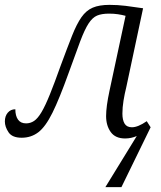

<svg xmlns="http://www.w3.org/2000/svg" viewBox="-20 -559 660 789"><path d="M542 0Q519 10 494 10Q454 10 435 -16.5Q416 -43 416 -82Q416 -121 430 -186L496 -494Q481 -498 464.5 -500.5Q448 -503 428 -503Q398 -503 379 -495Q360 -487 344 -462.5Q328 -438 309.5 -389Q291 -340 262 -259Q224 -153 195.5 -95.5Q167 -38 137.5 -15.5Q108 7 69 7Q30 7 15 -15.5Q0 -38 0 -60Q0 -82 12 -96Q24 -110 43 -110Q43 -83 54 -67.5Q65 -52 87 -52Q105 -52 120 -62Q135 -72 150.5 -98Q166 -124 185 -171Q204 -218 230 -291Q257 -364 276 -412Q295 -460 314.5 -488Q334 -516 361 -527.5Q388 -539 430 -539Q463 -539 496 -535Q529 -531 568 -525L499 -201Q492 -173 487.5 -145Q483 -117 483 -92Q483 -66 492 -51Q501 -36 522 -36Q547 -36 583 -61L599 -36L479 210H413Z"/></svg>

Font: Noto Serif Light
Style: Italic
Weight: 300
Italic angle: -12°
Designer: Monotype Design Team
Foundry: Monotype Imaging Inc.
Version: Version 2.013